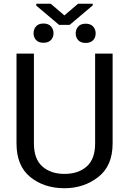

<svg xmlns="http://www.w3.org/2000/svg" viewBox="-20 -998 688 1028"><path d="M489.3 -710.9H583V-230Q583 -109.9 505.9 -50Q428.7 9.8 325.2 9.8Q216.3 9.8 142.3 -50Q68.4 -109.9 68.4 -230V-710.9H161.6V-230Q161.6 -146.5 206.8 -106.7Q252 -66.9 325.2 -66.9Q399.4 -66.9 444.3 -106.7Q489.3 -146.5 489.3 -230ZM159.7 -819.8Q159.7 -841.8 173.1 -856.9Q186.5 -872.1 212.9 -872.1Q238.8 -872.1 252.7 -856.9Q266.6 -841.8 266.6 -819.8Q266.6 -798.3 252.7 -783.7Q238.8 -769 212.9 -769Q186.5 -769 173.1 -783.7Q159.7 -798.3 159.7 -819.8ZM385.3 -818.8Q385.3 -840.8 398.9 -856Q412.6 -871.1 438.5 -871.1Q464.8 -871.1 478.5 -856Q492.2 -840.8 492.2 -818.8Q492.2 -797.4 478.5 -782.7Q464.8 -768.1 438.5 -768.1Q412.6 -768.1 398.9 -782.7Q385.3 -797.4 385.3 -818.8ZM251.5 -978 324.7 -915.5 397.9 -978H476.6V-969.2L353 -864.7H296.4L174.3 -967.8V-978Z"/></svg>

Font: RobotoDEMO
Style: Regular
Weight: 400
Designer: Christian Robertson
Foundry: Google
Version: Version 2.136